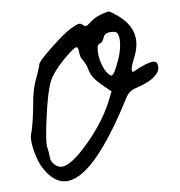

<svg xmlns="http://www.w3.org/2000/svg" viewBox="-86 -829 887 947"><g transform="rotate(-10 357.5 -356.0)"><path d="M399.9 -699.1C395.1 -697.7 389.5 -700.6 383.4 -707.6C377.3 -713.8 370.6 -716.4 363.6 -715.5C356.6 -714.7 343 -709.4 322.7 -699.7C299 -688.3 262.2 -662.8 212.5 -623.2C162.8 -583.6 138 -559.4 138 -550.6C138 -547.1 130.5 -528.6 115.5 -495.2C100.6 -466.2 89.2 -433.6 81.2 -397.6C65.4 -309.6 51.3 -250.6 39 -220.7C32.9 -205.8 32.2 -180.7 37 -145.5C41.9 -110.3 50 -80.4 61.4 -55.8C151.2 128.9 308.7 41.8 533.9 -317.1C541.8 -329.4 550.5 -338.4 560.2 -344.1C569.9 -349.8 586.2 -355.3 609.1 -360.6C641.6 -368.5 667.3 -379.7 686.3 -394.3C705.2 -408.8 714.6 -424.4 714.6 -441.1C714.6 -450.8 712.7 -457.8 708.7 -462.2C704.8 -466.6 697.9 -468.6 688.3 -468.1C678.6 -467.7 666.1 -465 650.7 -460.2C635.3 -455.4 615.7 -447.7 591.9 -437.1C590.2 -436.3 588.9 -435.8 588 -435.8C577.4 -438.5 584 -463.1 607.8 -509.7C646.5 -586.2 634.2 -654 570.8 -712.9C543.5 -737.5 526 -749.9 518.1 -749.9C480.2 -744.6 450.3 -733.6 428.3 -716.9C414.3 -706.3 404.7 -700.4 399.9 -699.1ZM355.8 -532.1C363.7 -519.8 369.8 -501.8 374.2 -478C378.6 -455.2 395.3 -429.2 424.4 -400.2L466.6 -359.3L441.6 -310.5C409 -248 362.2 -186.6 301 -126.4C239.8 -66.1 193.9 -36 163.1 -36C149.9 -36 137.8 -41.7 126.8 -53.2C115.8 -64.6 110.3 -77.4 110.3 -91.4C110.3 -109 109 -126.2 106.4 -142.9C102.9 -157.8 109.9 -204.7 127.5 -283.4C145.1 -362.1 160.9 -417.3 175 -449C190.8 -486.8 230 -530.4 292.4 -579.6C313.6 -596.4 327.2 -604.5 333.3 -604.1C339.5 -603.6 342.6 -594.2 342.6 -575.7C342.6 -559 347 -544.5 355.8 -532.1ZM548.3 -580.3C543.9 -553.4 534.7 -525.5 520.7 -496.5C512.7 -479.8 506.4 -467.3 501.5 -458.9C496.7 -450.6 492.1 -444.4 487.7 -440.4C483.3 -436.5 479.5 -435.4 476.5 -437.1C473.4 -438.9 469.7 -442.4 465.3 -447.7C454.7 -460 446.3 -478.7 440.2 -503.8C434.1 -528.8 432.1 -551.5 434.3 -571.7C436.5 -592 442 -602.1 450.8 -602.1C454.2 -602.1 458.2 -604.2 462.7 -608.7C467 -613.1 470.6 -618.8 473.2 -625.8C478.5 -640.8 490.3 -648.3 508.8 -648.3C527.3 -648.3 538.7 -645.1 543.1 -639C551 -626.7 552.8 -607.1 548.3 -580.3Z"/></g></svg>

Font: Beth Ellen
Style: Regular
Weight: 400
Version: Version 1.015;Fontself Maker 2.1.2